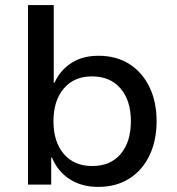

<svg xmlns="http://www.w3.org/2000/svg" viewBox="-20 -725 696 754"><path d="M365 9Q302 9 255 -20.5Q208 -50 184 -106H181V0H90V-705H191V-400H194Q216 -449 260 -477.5Q304 -506 367 -506Q437 -506 488 -473.5Q539 -441 567 -383Q595 -325 595 -249Q595 -173 567 -114.5Q539 -56 487.5 -23.5Q436 9 365 9ZM342 -73Q414 -73 454 -120.5Q494 -168 494 -249Q494 -330 453.5 -377.5Q413 -425 341 -425Q271 -425 230.5 -377.5Q190 -330 190 -249Q190 -168 230.5 -120.5Q271 -73 342 -73Z"/></svg>

Font: Nunito Sans 12pt ExtraLight 7pt Medium
Style: Regular
Weight: 500
Version: Version 3.101;gftools[0.9.27]